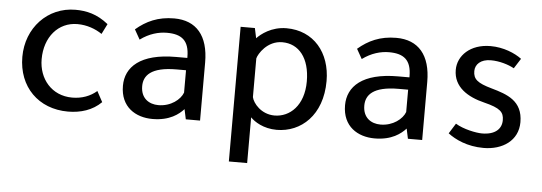

<svg xmlns="http://www.w3.org/2000/svg" viewBox="-45 -593 2536 899"><g transform="rotate(5 1223.0 -143.5)"><path d="M439 -46 412 -96C382 -70 343 -55 297 -55C200 -55 139 -130 139 -222C139 -326 202 -400 292 -400C337 -400 377 -385 408 -364L432 -412C379 -455 328 -466 277 -466C146 -466 48 -361 48 -225C48 -84 144 12 283 12C342 12 398 -5 439 -46Z M903 0V-273C903 -399 845 -466 741 -466C665 -466 610 -440 562 -399L588 -353C630 -384 674 -396 713 -396C782 -396 818 -369 818 -292V-287H765C597 -287 529 -219 529 -131C529 -31 601 12 680 12C761 12 803 -22 826 -47L836 0H903ZM817 -229V-124C805 -91 761 -55 702 -55C658 -55 619 -80 619 -137C619 -186 651 -229 773 -229H817Z M1054 -454V179H1140V-36C1158 -17 1201 12 1264 12C1378 12 1477 -75 1477 -236C1477 -369 1397 -466 1269 -466C1198 -466 1150 -427 1131 -407L1121 -454H1054ZM1140 -313C1145 -334 1184 -399 1255 -399C1333 -399 1385 -336 1385 -226C1385 -113 1320 -54 1248 -54C1185 -54 1146 -103 1140 -131V-313Z M1947 0V-273C1947 -399 1889 -466 1785 -466C1709 -466 1654 -440 1606 -399L1632 -353C1674 -384 1718 -396 1757 -396C1826 -396 1862 -369 1862 -292V-287H1809C1641 -287 1573 -219 1573 -131C1573 -31 1645 12 1724 12C1805 12 1847 -22 1870 -47L1880 0H1947ZM1861 -229V-124C1849 -91 1805 -55 1746 -55C1702 -55 1663 -80 1663 -137C1663 -186 1695 -229 1817 -229H1861Z M2345 -372 2375 -419C2343 -443 2289 -466 2228 -466C2133 -466 2075 -408 2075 -341C2075 -260 2143 -219 2221 -200C2298 -181 2315 -163 2315 -125C2315 -85 2286 -55 2223 -55C2196 -55 2135 -67 2098 -90L2068 -42C2102 -16 2159 12 2236 12C2325 12 2398 -36 2398 -123C2398 -224 2324 -248 2250 -269C2182 -288 2162 -305 2162 -343C2162 -374 2187 -400 2235 -400C2276 -400 2318 -387 2345 -372Z"/></g></svg>

Font: Tajawal Medium
Style: Regular
Weight: 500
Designer: Boutros Fonts
Foundry: Created by Boutros International 2017
Version: Version 1.700